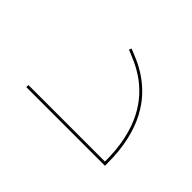

<svg xmlns="http://www.w3.org/2000/svg" viewBox="-147 -1001 1293 1293"><g transform="rotate(-45 500.0 -354.5)"><path d="M877 -418 895 -412Q882 -377 862 -332Q842 -287 809.5 -238.5Q777 -190 728.5 -144Q680 -98 611 -61Q542 -24 448 -2Q354 20 230 20H210V-729H230V12L219 0Q342 1 435 -19.5Q528 -40 596 -75.5Q664 -111 712 -155.5Q760 -200 792 -247.5Q824 -295 844 -339.5Q864 -384 877 -418Z"/></g></svg>

Font: Murecho Thin Thin
Style: Regular
Weight: 250
Version: Version 1.010